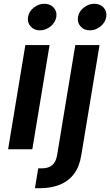

<svg xmlns="http://www.w3.org/2000/svg" viewBox="-20 -782 578 1006"><path d="M22.5 0 112.8 -545.9H239.7L149.4 0ZM189 -623Q158.7 -623 140.4 -643.6Q122.1 -664.1 127 -692.9Q131.3 -721.7 156.7 -741.9Q182.1 -762.2 212.4 -762.2Q243.2 -762.2 261.5 -741.9Q279.8 -721.7 274.9 -692.9Q270 -664.1 244.9 -643.6Q219.7 -623 189 -623ZM374.5 -545.9H501.5L405.8 31.7Q396.5 90.8 367.9 128.9Q339.4 167 293.9 185.5Q248.5 204.1 188.5 204.1H163.1L180.2 100.1H198.2Q235.4 100.1 254.6 82.5Q273.9 64.9 279.3 30.3ZM450.7 -623Q420.4 -623 402.1 -643.6Q383.8 -664.1 388.7 -692.9Q393.1 -721.7 418.5 -741.9Q443.8 -762.2 474.1 -762.2Q504.9 -762.2 523.2 -741.9Q541.5 -721.7 536.6 -692.9Q531.7 -664.1 506.6 -643.6Q481.4 -623 450.7 -623Z"/></svg>

Font: Inter SemiBold
Style: Italic
Weight: 600
Italic angle: -9.3988°
Designer: Rasmus Andersson
Foundry: rsms
Version: Version 4.001;git-66647c0bb